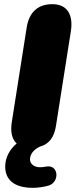

<svg xmlns="http://www.w3.org/2000/svg" viewBox="-20 -700 369 922"><path d="M138 202C160 202 192 198 214 191C268 174 262 88 201 100C186 103 178 103 171 103C145 103 124 88 124 65C124 45 137 20 172 4C216 -8 241 -42 249 -97L320 -548C333 -628 304 -680 231 -680C160 -680 119 -639 108 -567L37 -116C29 -68 37 -32 60 -11C26 18 5 57 5 100C5 163 48 202 138 202Z"/></svg>

Font: SN Pro Black
Style: Italic
Weight: 900
Italic angle: -9°
Designer: Tobias Whetton
Foundry: Supernotes
Version: Version 1.001;Glyphs 3.2 (3249)